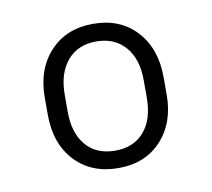

<svg xmlns="http://www.w3.org/2000/svg" viewBox="-53 -780 556 503"><g transform="rotate(-10 225.0 -529.0)"><path d="M65.9 -552.7Q65.9 -627.4 109.1 -674.1Q152.3 -720.7 223.6 -720.7Q295.4 -720.7 338.6 -674.1Q381.8 -627.4 381.8 -550.3V-504.4Q381.8 -429.7 338.9 -383.3Q295.9 -336.9 224.6 -336.9Q152.8 -336.9 109.4 -383.1Q65.9 -429.2 65.9 -506.8ZM118.7 -504.4Q118.7 -448.7 146.2 -416Q173.8 -383.3 224.6 -383.3Q272.9 -383.3 301 -415.5Q329.1 -447.8 329.1 -506.3V-552.7Q329.1 -608.9 300.8 -641.4Q272.5 -673.8 223.6 -673.8Q174.8 -673.8 146.7 -640.6Q118.7 -607.4 118.7 -550.3Z"/></g></svg>

Font: RobotoInd Light
Style: Regular
Weight: 300
Designer: Google
Version: Version 2.001151; 2014